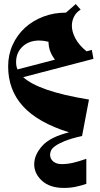

<svg xmlns="http://www.w3.org/2000/svg" viewBox="-20 -655 489 943"><path d="M294 268Q225 268 186.5 233Q148 198 148 152Q148 106 187 62Q226 18 319 -5Q166 -53 93 -133Q20 -213 20 -329Q20 -386 42 -434.5Q64 -483 102 -518Q140 -553 192 -573Q244 -593 304 -593L352 -635L376 -608Q355 -595 344 -574Q333 -553 333 -528Q333 -499 350.5 -466Q368 -433 405 -403L431 -410L439 -366L94 -276Q131 -242 210 -214.5Q289 -187 417 -166L383 13Q329 25 297.5 38Q266 51 250 63Q234 75 230 86Q226 97 226 105Q226 125 241.5 138Q257 151 283 151Q311 151 339 144.5Q367 138 404 125V248Q381 256 353.5 262Q326 268 294 268ZM59 -350Q59 -341 60.5 -332Q62 -323 66 -314L250 -362Q234 -383 226.5 -403.5Q219 -424 218 -450Q206 -453 194.5 -454.5Q183 -456 173 -456Q122 -456 90.5 -426Q59 -396 59 -350Z"/></svg>

Font: Trickster
Style: Regular
Weight: 400
Designer: Jean-Baptiste Morizot
Foundry: Jean-Baptiste Morizot
Version: Version 2.000;PS 2.0;hotconv 1.0.88;makeotf.lib2.5.647800